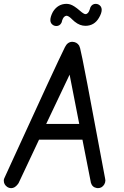

<svg xmlns="http://www.w3.org/2000/svg" viewBox="-67 -973 642 993"><path d="M428.2 -953.1Q435.5 -953.1 442.4 -949.7Q459 -940.9 459 -922.4Q459 -904.8 444.8 -880.9Q420.9 -839.8 375 -839.4Q368.2 -839.4 360.8 -840.8Q333.5 -845.2 304.7 -874Q303.2 -875.5 301.8 -877Q286.6 -891.6 276.4 -891.6Q261.2 -889.6 253.9 -865.7Q253.4 -860.4 250.5 -854.5Q241.7 -838.4 224.1 -838.4Q216.8 -838.4 210 -841.8Q193.4 -850.6 193.4 -869.1Q193.4 -886.7 206.5 -911.6Q231.9 -952.6 276.4 -953.1Q286.1 -953.1 295.9 -950.2Q315.4 -944.3 345.2 -918.5Q366.2 -899.9 375 -899.9Q390.1 -900.4 397.5 -925.3Q398.4 -930.7 400.9 -936Q410.2 -953.1 428.2 -953.1ZM342.3 -737.3Q344.7 -731.9 347.2 -724.1Q358.9 -684.1 476.6 -49.8Q478 -44.9 478 -40Q478 -29.8 472.7 -20Q460.9 0 439.9 0Q437 0 433.6 -0.5Q410.2 -4.4 403.3 -27.3L359.4 -250.5H134.8L29.3 -26.4Q27.3 -22.9 24.4 -19.5Q9.3 0 -8.8 0Q-20 0 -29.8 -6.3Q-47.4 -18.6 -47.4 -39.1Q-47.4 -44.9 -44.9 -50.8Q-34.7 -74.2 -11.2 -124.5Q223.1 -637.2 269 -729.5Q282.2 -756.3 306.6 -756.8Q330.1 -756.3 342.3 -737.3ZM293 -586.9 171.9 -332H342.8Z"/></svg>

Font: Vibur
Style: Medium
Weight: 400
Version: Version 1.004